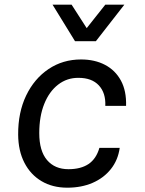

<svg xmlns="http://www.w3.org/2000/svg" viewBox="-20 -818 640 846"><path d="M276.5 9Q211.5 9 163 -19.8Q114.5 -48.5 87.5 -101Q60.5 -153.5 60 -225Q59.5 -322.5 95.2 -397Q131 -471.5 194 -513.8Q257 -556 337 -556Q397.5 -556 442.8 -532.2Q488 -508.5 512.8 -463Q537.5 -417.5 535.5 -351.5H444Q446.5 -408.5 415.5 -441.8Q384.5 -475 326 -475Q275.5 -475.5 236.2 -445.2Q197 -415 175 -360.2Q153 -305.5 153 -231.5Q153 -153 187.2 -112.8Q221.5 -72.5 281.5 -72.5Q336 -72.5 370 -95.2Q404 -118 418 -166.5H507.5Q500 -112.5 468.5 -73Q437 -33.5 387.8 -12.2Q338.5 9 276.5 9ZM310.5 -636.5 211.5 -797.5H295.5L362 -694L444 -797.5H528L402.5 -636.5Z"/></svg>

Font: Spline Sans Mono
Style: Italic
Weight: 400
Italic angle: -4°
Monospace: yes
Designer: Eben Sorkin, Mirko Velimirovic
Foundry: Sorkin Type
Version: Version 1.004